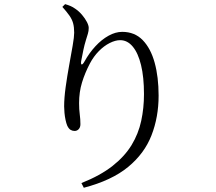

<svg xmlns="http://www.w3.org/2000/svg" viewBox="-20 -830 1040 924"><path d="M280.1 -796.8 293.4 -810.1Q308.2 -805.8 319.4 -801Q330.6 -796.2 341.5 -788.4Q360.2 -775.8 374.8 -758.5Q389.5 -741.1 398.3 -724.1Q407 -707 407 -695.7Q407 -680.8 403 -667.9Q399 -655.1 393.6 -637.3Q386.2 -613.3 381.2 -589.3Q376.2 -565.4 370.6 -536Q368.3 -520.7 373.1 -519.8Q378 -518.9 386.4 -533.8Q409.7 -575.7 439.4 -607.6Q469 -639.6 502.4 -658.1Q535.8 -676.7 568.2 -676.7Q628.2 -676.7 666.7 -637Q705.3 -597.3 724.3 -528.3Q743.3 -459.4 743.3 -369.8Q743.3 -266.6 709.1 -178.8Q675 -91 596.3 -26.3Q517.6 38.4 383.3 73.6L371.8 51Q462.9 14.8 521.7 -31.5Q580.4 -77.8 613.4 -132.2Q646.3 -186.5 659.6 -248.3Q672.9 -310.1 672.9 -377Q672.9 -458.8 658.8 -516.7Q644.8 -574.7 618.9 -605.7Q593.1 -636.7 558.2 -636.7Q535.1 -636.7 507.8 -622.9Q480.5 -609.2 455.7 -584Q430.9 -558.8 413.1 -525.4Q388.5 -478.6 374.6 -432.8Q360.6 -387 360.6 -333.6Q360.6 -303.5 363.8 -279.9Q367 -256.3 367 -232.3Q367 -217.5 358.9 -208.6Q350.8 -199.8 339 -199.8Q328.4 -199.8 319.6 -205.1Q310.8 -210.4 303.7 -225.1Q299.1 -235.8 295.5 -252.6Q291.9 -269.4 290.3 -287.2Q288.7 -304.9 288.7 -317.6Q288.7 -357.9 295.9 -410.5Q303.2 -463.1 312.8 -515.6Q322.4 -568.1 329.7 -610.4Q337 -652.6 337 -672.5Q337 -699.3 331.8 -718.2Q326.6 -737.2 313.8 -755.3Q301.1 -773.4 280.1 -796.8Z"/></svg>

Font: Early Summer Mincho VF
Style: Regular
Weight: 250
Designer: GuiWonder
Version: Version 1.002